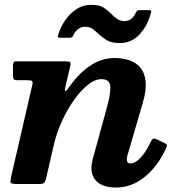

<svg xmlns="http://www.w3.org/2000/svg" viewBox="-20 -780 756 814"><path d="M488 -597.5Q452.5 -597.5 433.2 -609.2Q414 -621 399.5 -634.5Q386 -647 373.5 -656.8Q361 -666.5 340.5 -666.5Q322.5 -666.5 309.5 -655.5Q296.5 -644.5 289.5 -627Q284.5 -620 275.5 -620H234.5Q225.5 -620 225.2 -623.8Q225 -627.5 227.5 -635Q237.5 -667 257.2 -695.2Q277 -723.5 304.5 -741.5Q332 -759.5 365.5 -759.5Q401 -759.5 418.8 -748Q436.5 -736.5 450 -722.5Q462 -710.5 475.8 -700.5Q489.5 -690.5 507.5 -690.5Q540 -690.5 555.5 -726Q558.5 -731.5 560.8 -734.2Q563 -737 570 -737H613Q619.5 -737 620.5 -734.5Q621.5 -732 620 -726Q605.5 -670.5 571.5 -634Q537.5 -597.5 488 -597.5ZM54 -520H257Q273 -520 277 -516.2Q281 -512.5 278 -500L258.5 -417.5Q253 -395.5 256.5 -393.8Q260 -392 276.5 -415.5Q317.5 -472.5 365 -503.2Q412.5 -534 466 -534Q497.5 -534 526 -525.2Q554.5 -516.5 573.8 -495Q593 -473.5 597.2 -436Q601.5 -398.5 584.5 -341L521.5 -125.5Q517.5 -111.5 517.5 -103.5Q517.5 -87 533.5 -87Q552.5 -87 575.2 -110.5Q598 -134 618 -177Q623 -187 627.8 -190.8Q632.5 -194.5 643 -190L674 -175Q686.5 -170 687.5 -165.5Q688.5 -161 682 -147Q648.5 -75 593.5 -30Q538.5 15 471.5 15Q420 15 393.8 -7.5Q367.5 -30 367.5 -68Q367.5 -77 369.5 -88.2Q371.5 -99.5 374 -108.5L432 -320Q448 -375.5 447.8 -410Q447.5 -444.5 410 -444.5Q382.5 -444.5 352.2 -420.2Q322 -396 293.5 -355.8Q265 -315.5 242.8 -266.8Q220.5 -218 209 -169L175.5 -24.5Q172.5 -11 167.8 -5.5Q163 0 146 0H52Q28.5 0 25.5 -5Q22.5 -10 26.5 -28L116.5 -417.5Q120 -432.5 116.5 -436.2Q113 -440 93.5 -440H55.5Q41 -440 38 -444.5Q35 -449 35 -463V-499.5Q35 -512.5 38 -516.2Q41 -520 54 -520Z"/></svg>

Font: Besley*
Style: Bold Italic
Weight: 700
Italic angle: -13°
Designer: Owen Earl
Foundry: indestructible type*
Version: Version 2.000; ttfautohint (v1.8.3)